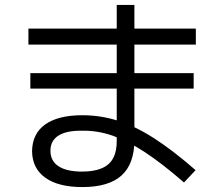

<svg xmlns="http://www.w3.org/2000/svg" viewBox="-20 -760 904 775"><path d="M109.4 -149.4Q110.4 -220.7 162.6 -257.8Q214.8 -294.9 312.5 -294.9Q385.7 -294.9 455.6 -272.9Q525.4 -251 601.6 -202.1Q677.7 -153.3 769.5 -73.2L722.7 -23.4Q633.8 -100.6 564.5 -146Q495.1 -191.4 434.6 -212.4Q374 -233.4 312.5 -232.4Q249 -233.4 216.3 -212.9Q183.6 -192.4 183.6 -151.4Q183.6 -110.4 216.3 -88.9Q249 -67.4 311.5 -67.4Q360.4 -67.4 391.6 -81.1Q422.9 -94.7 437.5 -123Q452.1 -151.4 451.2 -195.3V-740.2H522.5V-195.3Q522.5 -98.6 470.7 -51.8Q418.9 -4.9 312.5 -4.9Q215.8 -4.9 163.1 -42.5Q110.4 -80.1 109.4 -149.4ZM102.5 -464.8H761.7V-402.3H102.5ZM94.7 -644.5H770.5V-580.1H94.7Z"/></svg>

Font: Pretendard GOV Variable
Style: Regular
Weight: 400
Designer: Base glyphs from Inter by Rasmus Andersson; Hangul glyphs from Noto Sans CJK(Source Han Sans) by Jang Soo-young and Kang
Foundry: Kil Hyung-jin
Version: Version 1.307;Glyphs 3.2 (3192)